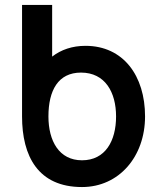

<svg xmlns="http://www.w3.org/2000/svg" viewBox="-20 -740 656 775"><path d="M311 15C460.5 15 565.5 -108 565.5 -270C565.5 -434 478 -555 325 -555C272 -555 226.5 -539.5 190.5 -511.5V-720H69V-270C69 -109.5 134 15 311 15ZM175.5 -270C175.5 -375.5 215 -447 307 -447C404 -447 448.5 -368 448.5 -270C448.5 -171 405 -93 311 -93C218.5 -93 175.5 -171 175.5 -270Z"/></svg>

Font: Eudonet
Style: Bold
Weight: 700
Designer: Mikhail Sharanda
Foundry: Mikhail Sharanda
Version: Version 4.503;Glyphs 3.1.2 (3151)